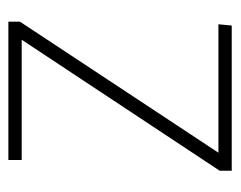

<svg xmlns="http://www.w3.org/2000/svg" viewBox="-76 -484 560 447"><g transform="rotate(-90 203.5 -260.0)"><path d="M377 -493 72 -31H371L368 0H30V-28L335 -489H55V-520H377Z"/></g></svg>

Font: FiraGO UltraLight
Style: Regular
Weight: 200
Designer: bBox Type
Foundry: bBox Type GmbH
Version: Version 1.001